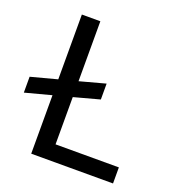

<svg xmlns="http://www.w3.org/2000/svg" viewBox="-185 -855 895 966"><g transform="rotate(20 262.5 -372.5)"><path d="M89 0V-313L-51 -276V-361L89 -398V-745H188V-424L325 -461V-376L188 -339V-86H527V0Z"/></g></svg>

Font: Plus Jakarta Text
Style: Regular
Weight: 400
Designer: Gumpita Rahayu
Foundry: Tokotype Studio
Version: Version 1.000